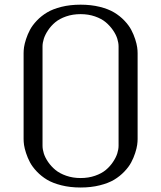

<svg xmlns="http://www.w3.org/2000/svg" viewBox="-20 -812 707 842"><path d="M333.5 -31.2Q368.2 -31.2 397 -41.3Q425.8 -51.3 444.3 -66.9Q462.9 -82.5 475.8 -102.1Q488.8 -121.6 494.4 -139.4Q500 -157.2 500 -172.9V-608.4Q500 -624 494.4 -642.1Q488.8 -660.2 475.6 -679.4Q462.4 -698.7 443.8 -714.4Q425.3 -730 396.5 -740Q367.7 -750 333.5 -750Q298.8 -750 270 -740Q241.2 -730 222.4 -714.4Q203.6 -698.7 190.7 -679.2Q177.7 -659.7 172.1 -641.8Q166.5 -624 166.5 -608.4V-172.9Q166.5 -157.2 172.1 -139.2Q177.7 -121.1 190.9 -101.8Q204.1 -82.5 222.9 -66.9Q241.7 -51.3 270.5 -41.3Q299.3 -31.2 333.5 -31.2ZM583.5 -579.1V-202.1Q583.5 -190.4 581.5 -176.3Q579.6 -162.1 572.8 -140.9Q565.9 -119.6 555.4 -99.9Q544.9 -80.1 525.4 -59.6Q505.9 -39.1 480.7 -23.9Q455.6 -8.8 417.5 0.7Q379.4 10.3 333.5 10.3Q287.6 10.3 249.5 0.7Q211.4 -8.8 186.3 -23.9Q161.1 -39.1 141.6 -59.6Q122.1 -80.1 111.6 -99.9Q101.1 -119.6 94.2 -140.9Q87.4 -162.1 85.4 -176.3Q83.5 -190.4 83.5 -202.1V-579.1Q83.5 -590.8 85.4 -605Q87.4 -619.1 94.2 -640.4Q101.1 -661.6 111.6 -681.4Q122.1 -701.2 141.6 -721.7Q161.1 -742.2 186.3 -757.3Q211.4 -772.5 249.5 -782Q287.6 -791.5 333.5 -791.5Q379.4 -791.5 417.5 -782Q455.6 -772.5 480.7 -757.3Q505.9 -742.2 525.4 -721.7Q544.9 -701.2 555.4 -681.4Q565.9 -661.6 572.8 -640.4Q579.6 -619.1 581.5 -605Q583.5 -590.8 583.5 -579.1Z"/></svg>

Font: Resagnicto
Style: Regular
Weight: 500
Version: Version 0.9991